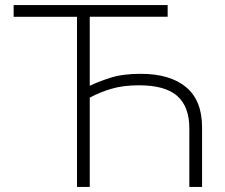

<svg xmlns="http://www.w3.org/2000/svg" viewBox="-20 -733 884 753"><path d="M282 0V-667H33.5V-713H637.5V-667.5H332V-396.5Q363.5 -412 412 -427.8Q460.5 -443.5 531.5 -443.5Q647 -443.5 709.8 -391.2Q772.5 -339 772.5 -233.5V0H722.5V-229.5Q722.5 -315 675 -356.8Q627.5 -398.5 525 -398.5Q462.5 -398.5 416 -384.5Q369.5 -370.5 332 -350V0Z"/></svg>

Font: Heraclito ExtraLight
Style: Regular
Weight: 200
Designer: Kostas Bartsokas (font) & Cristiano Sobral (main changes)
Foundry: Kostas Bartsokas (font) & Cristiano Sobral (main changes)
Version: Version 1.00;July 8, 2020;FontCreator 13.0.0.2655 64-bit